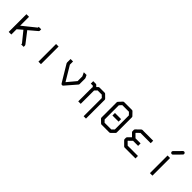

<svg xmlns="http://www.w3.org/2000/svg" viewBox="246 -1974 3288 3288"><g transform="rotate(45 1890.0 -330.0)"><path d="M120 -177V-49H57V-478H120V-263L359 -455V-474H419V-443Q419 -429.5 410 -422L260 -295L410 -101Q419 -88.5 419 -80V-49H359V-68L209 -253Z M777 -476H838V-49H777Z M1521 -470 1544 -422Q1547 -416 1547 -409V-276Q1547 -262.5 1538 -255L1368 -59L1363 -54Q1356.5 -50 1347 -50Q1330 -50 1322 -64L1138 -370Q1134 -378 1134 -386V-470H1194V-394L1353 -128L1487 -288V-402L1455 -470Z M1785 -442 1809 -466Q1818 -475 1830 -475H1954Q1966 -475 1974 -467L2033 -409Q2042 -400 2042 -388V65H1985V-376L1942 -417H1842L1800 -373V-50H1740V-385Q1740 -387 1744 -397L1726 -417H1677V-476H1740Q1752 -476 1759 -467Z M2279 -494V-150L2318 -110H2480L2523 -153V-493L2480 -538H2319ZM2227 -526 2284 -588Q2292 -597 2306 -597H2493Q2508 -597 2515 -588L2575 -526Q2583 -518 2583 -505V-140Q2583 -126 2574 -119L2513 -59Q2504 -50 2492 -50H2306Q2293 -50 2285 -58L2226 -115Q2217 -124 2217 -137V-506Q2217 -516 2227 -526ZM2325 -354H2474V-293H2325Z M3124 -52H2862Q2850 -52 2841 -61L2767 -135Q2758 -144 2758 -156V-186Q2758 -198 2767 -207L2826 -266L2767 -325Q2758 -334 2758 -346V-377Q2758 -389 2767 -398L2841 -470Q2852 -481 2862 -481H3124V-421H2875L2818 -365V-358L2881 -296H3004V-236H2881L2818 -174V-168L2875 -112H3124Z M3477 -476H3538V-49H3477ZM3480 -573Q3480 -586 3489 -595L3608.5 -716Q3617 -725 3629 -725Q3642 -725 3651 -716Q3660 -707 3660 -694Q3660 -682 3651 -673L3531.5 -552Q3523 -543 3510 -543Q3498 -543 3489 -552Q3480 -561 3480 -573Z"/></g></svg>

Font: 3270 Nerd Font
Style: Regular
Weight: 400
Monospace: yes
Version: Version 3.0.1;Nerd Fonts 3.3.0